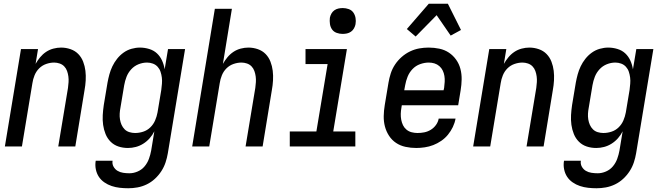

<svg xmlns="http://www.w3.org/2000/svg" viewBox="-20 -782 3540 1025"><path d="M6 0 92 -520H183L170 -441Q180 -459 194 -476Q208 -493 226 -505Q244 -517 265 -522.5Q286 -528 306 -528Q332 -528 356.5 -519.5Q381 -511 398 -493.5Q415 -476 424 -452.5Q433 -429 436 -404Q439 -379 437.5 -352.5Q436 -326 431 -299L382 0H291L343 -313Q345 -328 346 -343.5Q347 -359 345 -374Q343 -389 338 -403Q333 -417 323 -427.5Q313 -438 298.5 -443Q284 -448 269 -448Q248 -448 226.5 -440.5Q205 -433 189 -417Q173 -401 164.5 -380Q156 -359 153 -338L97 0Z M665 223Q642 223 619.5 220.5Q597 218 576 211Q555 204 537 191.5Q519 179 507.5 161.5Q496 144 491.5 121.5Q487 99 491 76H581Q578 93 586 107.5Q594 122 607.5 130Q621 138 637.5 140.5Q654 143 671 143Q693 143 715 133.5Q737 124 752 106Q767 88 775 66Q783 44 787 22L804 -81Q794 -61 779 -44Q764 -27 745 -15Q726 -3 705 2.5Q684 8 663 8Q636 8 612 0Q588 -8 570.5 -25.5Q553 -43 543.5 -66.5Q534 -90 530.5 -115.5Q527 -141 528.5 -167.5Q530 -194 534 -221L554 -341Q558 -363 564 -385Q570 -407 580 -428Q590 -449 605 -468Q620 -487 639.5 -501Q659 -515 682 -521.5Q705 -528 727 -528Q752 -528 776.5 -520.5Q801 -513 818 -497Q835 -481 845 -459Q855 -437 859 -412L877 -520H968L876 36Q872 60 864 84.5Q856 109 841.5 131.5Q827 154 807 172.5Q787 191 763 202.5Q739 214 714 218.5Q689 223 665 223ZM701 -72Q723 -72 744.5 -79Q766 -86 782.5 -102Q799 -118 808 -139Q817 -160 821 -182L841 -302Q843 -318 844.5 -335Q846 -352 844 -368Q842 -384 837 -399Q832 -414 821.5 -425.5Q811 -437 796 -442.5Q781 -448 765 -448Q742 -448 719.5 -439Q697 -430 680.5 -412Q664 -394 655.5 -372Q647 -350 643 -327L623 -207Q620 -192 619 -176Q618 -160 620.5 -144.5Q623 -129 629 -115.5Q635 -102 645.5 -91.5Q656 -81 671 -76.5Q686 -72 701 -72Z M1006 0 1127 -735H1218L1170 -441Q1180 -459 1194 -476Q1208 -493 1226 -505Q1244 -517 1265 -522.5Q1286 -528 1306 -528Q1332 -528 1356.5 -519.5Q1381 -511 1398 -493.5Q1415 -476 1424 -452.5Q1433 -429 1436 -404Q1439 -379 1437.5 -352.5Q1436 -326 1431 -299L1382 0H1291L1343 -313Q1345 -328 1346 -343.5Q1347 -359 1345 -374Q1343 -389 1338 -403Q1333 -417 1323 -427.5Q1313 -438 1298.5 -443Q1284 -448 1269 -448Q1248 -448 1226.5 -440.5Q1205 -433 1189 -417Q1173 -401 1164.5 -380Q1156 -359 1153 -338L1097 0Z M1877 0H1527V-80H1669L1729 -440H1611V-520H1832L1759 -80H1877ZM1809 -601Q1793 -601 1777.5 -606.5Q1762 -612 1753 -624.5Q1744 -637 1741.5 -653.5Q1739 -670 1741 -687Q1743 -698 1749 -709Q1755 -720 1765 -727Q1775 -734 1786.5 -736.5Q1798 -739 1810 -739Q1826 -739 1841.5 -733.5Q1857 -728 1866 -715.5Q1875 -703 1878 -686.5Q1881 -670 1878 -653Q1876 -642 1870 -631Q1864 -620 1854 -613Q1844 -606 1832.5 -603.5Q1821 -601 1809 -601Z M2202 8Q2173 8 2145 2Q2117 -4 2094.5 -19Q2072 -34 2057 -57Q2042 -80 2035 -106.5Q2028 -133 2028.5 -162Q2029 -191 2034 -221L2054 -341Q2058 -365 2066 -390Q2074 -415 2089 -437.5Q2104 -460 2124.5 -478Q2145 -496 2169 -507.5Q2193 -519 2218 -523.5Q2243 -528 2268 -528Q2298 -528 2326 -522Q2354 -516 2376.5 -501Q2399 -486 2415 -463.5Q2431 -441 2438 -414Q2445 -387 2444.5 -358Q2444 -329 2439 -299L2426 -220H2125L2123 -207Q2120 -191 2119.5 -174.5Q2119 -158 2122 -142.5Q2125 -127 2131.5 -113.5Q2138 -100 2150 -90Q2162 -80 2177.5 -76Q2193 -72 2209 -72Q2227 -72 2245 -75.5Q2263 -79 2279.5 -89Q2296 -99 2307.5 -115Q2319 -131 2322 -149H2412Q2408 -126 2397.5 -104Q2387 -82 2371.5 -63Q2356 -44 2335.5 -30Q2315 -16 2293 -7.5Q2271 1 2247.5 4.5Q2224 8 2202 8ZM2348 -300 2351 -313Q2353 -329 2354 -345Q2355 -361 2352.5 -376.5Q2350 -392 2343.5 -405.5Q2337 -419 2325.5 -429Q2314 -439 2299.5 -443.5Q2285 -448 2269 -448Q2246 -448 2222.5 -439.5Q2199 -431 2182 -413Q2165 -395 2156 -372.5Q2147 -350 2143 -327L2138 -300ZM2199 -587 2152 -627 2269 -762H2371L2441 -622L2386 -592L2311 -701Z M2506 0 2592 -520H2683L2670 -441Q2680 -459 2694 -476Q2708 -493 2726 -505Q2744 -517 2765 -522.5Q2786 -528 2806 -528Q2832 -528 2856.5 -519.5Q2881 -511 2898 -493.5Q2915 -476 2924 -452.5Q2933 -429 2936 -404Q2939 -379 2937.5 -352.5Q2936 -326 2931 -299L2882 0H2791L2843 -313Q2845 -328 2846 -343.5Q2847 -359 2845 -374Q2843 -389 2838 -403Q2833 -417 2823 -427.5Q2813 -438 2798.5 -443Q2784 -448 2769 -448Q2748 -448 2726.5 -440.5Q2705 -433 2689 -417Q2673 -401 2664.5 -380Q2656 -359 2653 -338L2597 0Z M3165 223Q3142 223 3119.5 220.5Q3097 218 3076 211Q3055 204 3037 191.5Q3019 179 3007.5 161.5Q2996 144 2991.5 121.5Q2987 99 2991 76H3081Q3078 93 3086 107.5Q3094 122 3107.5 130Q3121 138 3137.5 140.5Q3154 143 3171 143Q3193 143 3215 133.5Q3237 124 3252 106Q3267 88 3275 66Q3283 44 3287 22L3304 -81Q3294 -61 3279 -44Q3264 -27 3245 -15Q3226 -3 3205 2.5Q3184 8 3163 8Q3136 8 3112 0Q3088 -8 3070.5 -25.5Q3053 -43 3043.5 -66.5Q3034 -90 3030.5 -115.5Q3027 -141 3028.5 -167.5Q3030 -194 3034 -221L3054 -341Q3058 -363 3064 -385Q3070 -407 3080 -428Q3090 -449 3105 -468Q3120 -487 3139.5 -501Q3159 -515 3182 -521.5Q3205 -528 3227 -528Q3252 -528 3276.5 -520.5Q3301 -513 3318 -497Q3335 -481 3345 -459Q3355 -437 3359 -412L3377 -520H3468L3376 36Q3372 60 3364 84.5Q3356 109 3341.5 131.5Q3327 154 3307 172.5Q3287 191 3263 202.5Q3239 214 3214 218.5Q3189 223 3165 223ZM3201 -72Q3223 -72 3244.5 -79Q3266 -86 3282.5 -102Q3299 -118 3308 -139Q3317 -160 3321 -182L3341 -302Q3343 -318 3344.5 -335Q3346 -352 3344 -368Q3342 -384 3337 -399Q3332 -414 3321.5 -425.5Q3311 -437 3296 -442.5Q3281 -448 3265 -448Q3242 -448 3219.5 -439Q3197 -430 3180.5 -412Q3164 -394 3155.5 -372Q3147 -350 3143 -327L3123 -207Q3120 -192 3119 -176Q3118 -160 3120.5 -144.5Q3123 -129 3129 -115.5Q3135 -102 3145.5 -91.5Q3156 -81 3171 -76.5Q3186 -72 3201 -72Z"/></svg>

Font: Iosevka Medium Oblique
Style: Regular
Weight: 500
Italic angle: -9°
Monospace: yes
Designer: Belleve Invis
Foundry: Belleve Invis
Version: Version 32.5.0; ttfautohint (v1.8.4)